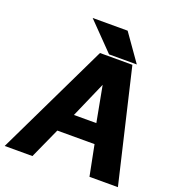

<svg xmlns="http://www.w3.org/2000/svg" viewBox="-148 -933 949 1047"><g transform="rotate(20 326.5 -410.0)"><path d="M413 -820H210L362 -664H523ZM295 -288 386 -496 425 -288ZM655 0 501 -654H313L-2 0H159L239 -177H455L490 0Z"/></g></svg>

Font: Falling Sky
Style: ExBdObl
Weight: 400
Designer: Paul D. Hunt
Foundry: Adobe Systems Incorporated
Version: Version 1.02